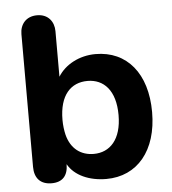

<svg xmlns="http://www.w3.org/2000/svg" viewBox="-51 -724 698 781"><g transform="rotate(-5 298.5 -334.0)"><path d="M352 10C479 10 561 -88 561 -245C561 -403 480 -500 352 -500C285 -500 227 -468 198 -421V-607C198 -646 174 -678 129 -678C83 -678 59 -646 59 -607V-65C59 -19 83 8 129 8C173 8 196 -17 196 -64C223 -16 283 10 352 10ZM310 -96C258 -96 217 -125 202 -184C198 -201 195 -222 195 -245C195 -346 242 -394 310 -394C376 -394 424 -346 424 -245C424 -145 376 -96 310 -96Z"/></g></svg>

Font: SN Pro
Style: Bold
Weight: 700
Designer: Tobias Whetton
Foundry: Supernotes
Version: Version 1.003;Glyphs 3.3 (3324)